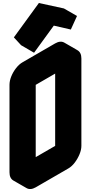

<svg xmlns="http://www.w3.org/2000/svg" viewBox="-20 -1203 603 1274"><path d="M217 -740 433 -865Q467 -885 493.5 -870Q520 -855 520 -815V-235Q520 -209 507.5 -179Q495 -149 475.5 -123.5Q456 -98 433 -85L217 40Q182 60 156 45Q130 30 130 -10V-590Q130 -617 142 -646.5Q154 -676 174 -701.5Q194 -727 217 -740ZM217 -60 433 -185V-765L217 -640ZM337 -1033 206 -853 158 -905 325 -1133 491 -1097 450 -1007ZM433 -765V-185L346 -235V-815ZM433 -185 217 -60 130 -110 346 -235ZM491 -1097 325 -1133 238 -1183 404 -1147ZM494 -870Q467 -885 433 -865L217 -740Q194 -727 174 -701.5Q154 -676 142 -646.5Q130 -617 130 -590V-10Q130 30 156 45L69 -5Q43 -20 43 -60V-640Q43 -667 55 -696.5Q67 -726 87 -751.5Q107 -777 130 -790L346 -915Q381 -935 407 -920ZM325 -1133 158 -905 72 -955 238 -1183ZM158 -905 206 -853 120 -903 72 -955Z"/></svg>

Font: Nabla Normal
Style: Regular
Weight: 400
Designer: Arthur Reinders Folmer
Version: Version 1.000